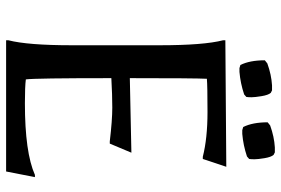

<svg xmlns="http://www.w3.org/2000/svg" viewBox="-162 -736 898 613"><g transform="rotate(90 286.5 -429.0)"><path d="M480 -628Q421 -643 337.5 -643Q254 -643 231 -641Q229 -603 229 -395L467 -400L438 -331H431Q363 -339 323 -339Q283 -339 229 -336Q229 -93 233 -63Q256 -60 309 -60Q466 -60 538 -92H545L527 0H108V-7Q124 -69 124 -210V-490Q124 -631 108 -693V-700L512 -703L487 -628ZM474 -854Q481 -846 484.5 -825Q488 -804 488 -793Q488 -782 487 -776L479 -769Q443 -757 407 -754H395L385 -757Q370 -787 370 -835L380 -843Q416 -856 450 -858H466ZM276 -845Q283 -837 286.5 -815.5Q290 -794 290 -783.5Q290 -773 289 -767L281 -760Q245 -748 209 -745H197L187 -748Q172 -778 172 -826L182 -834Q218 -847 252 -849H268Z"/></g></svg>

Font: Asul
Style: Regular
Weight: 400
Version: Version 1.001